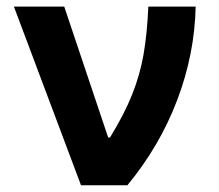

<svg xmlns="http://www.w3.org/2000/svg" viewBox="-20 -550 649 570"><path d="M21.3 -530.4H170.7L301.1 -141.9H306.6Q348.9 -210.6 372.3 -269.4Q395.7 -328.2 406.2 -388.5Q416.7 -448.9 420.4 -530.4H560.9Q557.9 -389.4 506.1 -253Q454.3 -116.5 358.2 0H220.5Z"/></svg>

Font: Pretendard Variable
Style: Regular
Weight: 400
Designer: Base glyphs from Inter by Rasmus Andersson; Hangul glyphs from Noto Sans CJK(Source Han Sans) by Jang Soo-young and Kang
Foundry: Kil Hyung-jin
Version: Version 1.100;FEAKit 1.0